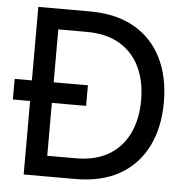

<svg xmlns="http://www.w3.org/2000/svg" viewBox="-51 -750 775 799"><g transform="rotate(5 336.5 -350.0)"><path d="M77 0V-307H5V-393H77V-700H292Q402 -700 477.5 -657Q553 -614 592.5 -535.5Q632 -457 632 -350Q632 -244 592.5 -165Q553 -86 477.5 -43Q402 0 292 0ZM168 -86H286Q370 -86 425.5 -119.5Q481 -153 509 -212.5Q537 -272 537 -350Q537 -429 509 -488Q481 -547 425.5 -580.5Q370 -614 286 -614H168V-393H311V-307H168Z"/></g></svg>

Font: Zen Kaku Gothic New Medium
Style: Regular
Weight: 500
Designer: Yoshimichi Ohira
Foundry: Positype
Version: Version 1.002